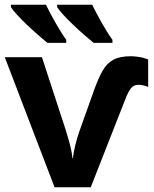

<svg xmlns="http://www.w3.org/2000/svg" viewBox="-20 -786 645 806"><path d="M530 -550Q542 -550 563 -547Q584 -544 602 -536V-421Q590 -426 580 -428Q570 -430 562 -430Q540 -430 529 -414.5Q518 -399 511 -382L361 0H209L0 -546H156L256 -240Q266 -208 274 -177.5Q282 -147 284 -122H286Q289 -147 296 -176.5Q303 -206 314 -237L374 -405Q392 -456 410 -488Q428 -520 455.5 -535Q483 -550 530 -550ZM367 -766Q375 -749 385.5 -729.5Q396 -710 407 -690.5Q418 -671 429.5 -652.5Q441 -634 452 -619V-606H373Q356 -620 333 -640Q310 -660 287.5 -681.5Q265 -703 246.5 -723Q228 -743 220 -756V-766ZM26 -756V-766H173Q181 -749 191.5 -729.5Q202 -710 213 -690.5Q224 -671 235.5 -652.5Q247 -634 258 -619V-606H179Q162 -620 139 -640Q116 -660 93.5 -681.5Q71 -703 52.5 -723Q34 -743 26 -756Z"/></svg>

Font: BC Sans
Style: Bold
Weight: 700
Designer: Monotype Design Team
Province of B.C.
Foundry: Monotype Imaging Inc.
Version: Version 2.000;GOOG;noto-source:20170915:90ef993387c0